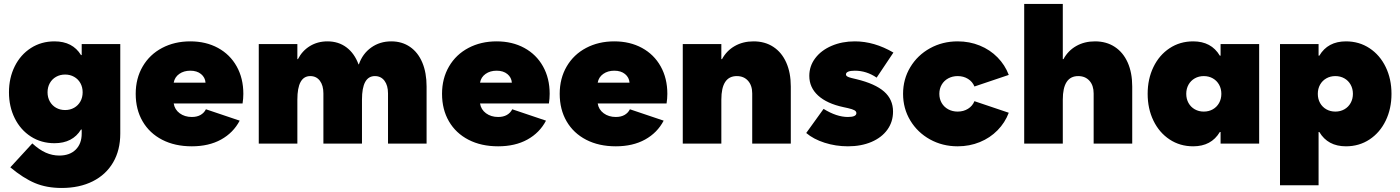

<svg xmlns="http://www.w3.org/2000/svg" viewBox="-20 -727 7090 972"><path d="M398.4 -259.8Q398.4 -285.6 387 -306.2Q375.5 -326.7 355.2 -338.1Q335 -349.6 309.6 -349.6Q284.2 -349.6 263.9 -338.1Q243.7 -326.7 232.2 -306.2Q220.7 -285.6 220.7 -259.8Q220.7 -233.9 232.2 -213.4Q243.7 -192.9 263.9 -181.4Q284.2 -169.9 309.6 -169.9Q335 -169.9 355.2 -181.4Q375.5 -192.9 387 -213.4Q398.4 -233.9 398.4 -259.8ZM32.2 120.1 143.6 -1Q178.2 30.8 211.4 45.7Q244.6 60.5 280.3 60.5Q333 60.5 363.3 30.5Q393.6 0.5 393.6 -50.8V-71.3H390.1Q347.7 -2 255.9 -2Q189 -2 136.5 -35.6Q84 -69.3 54.7 -128.2Q25.4 -187 25.4 -259.8Q25.4 -332.5 54.7 -391.4Q84 -450.2 136.5 -483.9Q189 -517.6 255.9 -517.6Q347.7 -517.6 390.1 -448.2H393.6V-503.9H588.9V-50.8Q588.9 33.2 552.7 95.2Q516.6 157.2 449.5 190.9Q382.3 224.6 292 224.6Q215.8 224.6 156.7 199.7Q97.7 174.8 32.2 120.1Z M667 -252Q667 -330.1 702.4 -390.6Q737.8 -451.2 800.8 -484.4Q863.8 -517.6 943.4 -517.6Q1022.5 -517.6 1083.5 -484.4Q1144.5 -451.2 1178.2 -390.9Q1211.9 -330.6 1211.9 -252Q1211.9 -228 1208 -203.1H859.4Q864.3 -172.4 889.6 -153.6Q915 -134.8 951.2 -134.8Q977.1 -134.8 995.1 -145Q1013.2 -155.3 1022.5 -173.8L1193.4 -116.2Q1161.1 -54.7 1099.1 -20.5Q1037.1 13.7 951.2 13.7Q865.2 13.7 801 -19.5Q736.8 -52.7 701.9 -112.8Q667 -172.9 667 -252ZM1020.5 -308.6Q1018.6 -335 997.8 -352.1Q977.1 -369.1 943.4 -369.1Q910.6 -369.1 887.5 -352.8Q864.3 -336.4 859.4 -308.6Z M1290 -503.9H1485.4V-427.7H1488.3Q1509.8 -469.7 1548.8 -493.7Q1587.9 -517.6 1637.7 -517.6Q1693.4 -517.6 1733.9 -487.3Q1774.4 -457 1794.9 -401.4H1796.9Q1815.4 -455.1 1859.1 -486.3Q1902.8 -517.6 1960.9 -517.6Q2015.1 -517.6 2055.7 -489.7Q2096.2 -461.9 2117.9 -410.4Q2139.6 -358.9 2139.6 -289.1V0H1944.3V-253.9Q1944.3 -294.4 1926.5 -318.1Q1908.7 -341.8 1877.9 -341.8Q1812.5 -341.8 1812.5 -222.7V0H1617.2V-253.9Q1617.2 -294.4 1599.4 -318.1Q1581.5 -341.8 1550.8 -341.8Q1485.4 -341.8 1485.4 -222.7V0H1290Z M2217.8 -252Q2217.8 -330.1 2253.2 -390.6Q2288.6 -451.2 2351.6 -484.4Q2414.6 -517.6 2494.1 -517.6Q2573.2 -517.6 2634.3 -484.4Q2695.3 -451.2 2729 -390.9Q2762.7 -330.6 2762.7 -252Q2762.7 -228 2758.8 -203.1H2410.2Q2415 -172.4 2440.4 -153.6Q2465.8 -134.8 2502 -134.8Q2527.8 -134.8 2545.9 -145Q2564 -155.3 2573.2 -173.8L2744.1 -116.2Q2711.9 -54.7 2649.9 -20.5Q2587.9 13.7 2502 13.7Q2416 13.7 2351.8 -19.5Q2287.6 -52.7 2252.7 -112.8Q2217.8 -172.9 2217.8 -252ZM2571.3 -308.6Q2569.3 -335 2548.6 -352.1Q2527.8 -369.1 2494.1 -369.1Q2461.4 -369.1 2438.2 -352.8Q2415 -336.4 2410.2 -308.6Z M2813.5 -252Q2813.5 -330.1 2848.9 -390.6Q2884.3 -451.2 2947.3 -484.4Q3010.3 -517.6 3089.8 -517.6Q3168.9 -517.6 3230 -484.4Q3291 -451.2 3324.7 -390.9Q3358.4 -330.6 3358.4 -252Q3358.4 -228 3354.5 -203.1H3005.9Q3010.7 -172.4 3036.1 -153.6Q3061.5 -134.8 3097.7 -134.8Q3123.5 -134.8 3141.6 -145Q3159.7 -155.3 3168.9 -173.8L3339.8 -116.2Q3307.6 -54.7 3245.6 -20.5Q3183.6 13.7 3097.7 13.7Q3011.7 13.7 2947.5 -19.5Q2883.3 -52.7 2848.4 -112.8Q2813.5 -172.9 2813.5 -252ZM3167 -308.6Q3165 -335 3144.3 -352.1Q3123.5 -369.1 3089.8 -369.1Q3057.1 -369.1 3033.9 -352.8Q3010.7 -336.4 3005.9 -308.6Z M3436.5 -503.9H3631.8V-427.7H3635.3Q3658.2 -470.2 3699.7 -493.9Q3741.2 -517.6 3794.9 -517.6Q3852.5 -517.6 3895 -489.7Q3937.5 -461.9 3960.4 -410.4Q3983.4 -358.9 3983.4 -289.1V0H3788.1V-253.9Q3788.1 -294.4 3766.8 -318.1Q3745.6 -341.8 3710 -341.8Q3631.8 -341.8 3631.8 -222.7V0H3436.5Z M4061.5 -53.7 4149.4 -175.8Q4215.3 -134.8 4272.5 -134.8Q4315.4 -134.8 4315.4 -154.3Q4315.4 -163.1 4305.7 -168.7Q4295.9 -174.3 4272.5 -179.7L4250 -184.6Q4166 -202.6 4121.6 -243.4Q4077.1 -284.2 4077.1 -342.8Q4077.1 -392.6 4107.2 -432.4Q4137.2 -472.2 4189.9 -494.9Q4242.7 -517.6 4307.6 -517.6Q4405.8 -517.6 4502.9 -460.9L4418 -334Q4366.7 -369.1 4307.6 -369.1Q4285.6 -369.1 4274.2 -364.3Q4262.7 -359.4 4262.7 -350.6Q4262.7 -344.2 4269 -340.1Q4275.4 -335.9 4291 -332L4315.4 -326.2Q4410.6 -303.2 4455.8 -263.4Q4501 -223.6 4501 -162.1Q4501 -110.4 4472.4 -70.6Q4443.8 -30.8 4391.8 -8.5Q4339.8 13.7 4272.5 13.7Q4210.9 13.7 4154.5 -4.4Q4098.1 -22.5 4061.5 -53.7Z M4551.8 -252Q4551.8 -326.2 4588.4 -387Q4625 -447.8 4688.2 -482.7Q4751.5 -517.6 4828.1 -517.6Q4888.2 -517.6 4940.2 -496.3Q4992.2 -475.1 5030 -436.5Q5067.9 -397.9 5086.9 -347.7L4913.1 -289.1Q4903.3 -313.5 4880.6 -327.6Q4857.9 -341.8 4828.1 -341.8Q4801.8 -341.8 4780.5 -330.3Q4759.3 -318.8 4747.3 -298.3Q4735.4 -277.8 4735.4 -252Q4735.4 -226.1 4747.3 -205.6Q4759.3 -185.1 4780.5 -173.6Q4801.8 -162.1 4828.1 -162.1Q4857.9 -162.1 4880.6 -176.3Q4903.3 -190.4 4913.1 -214.8L5086.9 -156.2Q5067.9 -106 5030 -67.4Q4992.2 -28.8 4940.2 -7.6Q4888.2 13.7 4828.1 13.7Q4751.5 13.7 4688.2 -21.2Q4625 -56.2 4588.4 -116.9Q4551.8 -177.7 4551.8 -252Z M5165 -707H5360.4V-427.7H5363.8Q5386.7 -470.2 5428.2 -493.9Q5469.7 -517.6 5523.4 -517.6Q5581.1 -517.6 5623.5 -489.7Q5666 -461.9 5689 -410.4Q5711.9 -358.9 5711.9 -289.1V0H5516.6V-253.9Q5516.6 -294.4 5495.4 -318.1Q5474.1 -341.8 5438.5 -341.8Q5360.4 -341.8 5360.4 -222.7V0H5165Z M6163.1 -252Q6163.1 -277.8 6151.6 -298.3Q6140.1 -318.8 6119.9 -330.3Q6099.6 -341.8 6074.2 -341.8Q6048.8 -341.8 6028.6 -330.3Q6008.3 -318.8 5996.8 -298.3Q5985.4 -277.8 5985.4 -252Q5985.4 -226.1 5996.8 -205.6Q6008.3 -185.1 6028.6 -173.6Q6048.8 -162.1 6074.2 -162.1Q6099.6 -162.1 6119.9 -173.6Q6140.1 -185.1 6151.6 -205.6Q6163.1 -226.1 6163.1 -252ZM6159.2 0V-58.6H6155.3Q6112.3 13.7 6020.5 13.7Q5953.6 13.7 5901.1 -21Q5848.6 -55.7 5819.3 -116.2Q5790 -176.8 5790 -252Q5790 -327.1 5819.3 -387.7Q5848.6 -448.2 5901.1 -482.9Q5953.6 -517.6 6020.5 -517.6Q6112.3 -517.6 6155.3 -445.3H6159.2V-503.9H6354.5V0Z M6460 -503.9H6655.3V-445.3H6659.2Q6702.1 -517.6 6793.9 -517.6Q6860.8 -517.6 6913.3 -482.9Q6965.8 -448.2 6995.1 -387.7Q7024.4 -327.1 7024.4 -252Q7024.4 -176.8 6995.1 -116.2Q6965.8 -55.7 6913.3 -21Q6860.8 13.7 6793.9 13.7Q6702.1 13.7 6659.2 -58.6H6655.3V210.9H6460ZM6829.1 -252Q6829.1 -277.8 6817.6 -298.3Q6806.2 -318.8 6785.9 -330.3Q6765.6 -341.8 6740.2 -341.8Q6714.8 -341.8 6694.6 -330.3Q6674.3 -318.8 6662.8 -298.3Q6651.4 -277.8 6651.4 -252Q6651.4 -226.1 6662.8 -205.6Q6674.3 -185.1 6694.6 -173.6Q6714.8 -162.1 6740.2 -162.1Q6765.6 -162.1 6785.9 -173.6Q6806.2 -185.1 6817.6 -205.6Q6829.1 -226.1 6829.1 -252Z"/></svg>

Font: Wanted Sans ExtraBlack
Style: Regular
Weight: 900
Designer: Original Design by Kil Hyung-jin and Kang Hanbin, Wanted Lab, Inc; Hangeul from Source Han Sans by Jang Soo-young and Ka
Foundry: Wanted Lab, Inc.
Version: Version 1.001